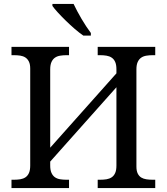

<svg xmlns="http://www.w3.org/2000/svg" viewBox="-20 -951 843 971"><path d="M474.1 0V-42H486.8Q503.9 -42 518.8 -44.4Q533.7 -46.9 544.9 -54.4Q556.2 -62 562.5 -76.2Q568.8 -90.3 568.8 -113.8V-509.8L233.9 -133.8V-113.8Q233.9 -90.3 240.5 -76.2Q247.1 -62 258.1 -54.4Q269 -46.9 284.2 -44.4Q299.3 -42 315.9 -42H329.1V0H38.1V-42H50.8Q67.9 -42 82.8 -44.4Q97.7 -46.9 108.9 -54.4Q120.1 -62 126.5 -76.2Q132.8 -90.3 132.8 -113.8V-604Q132.8 -626 126.2 -639.4Q119.6 -652.8 108.4 -660.2Q97.2 -667.5 82.3 -669.7Q67.4 -671.9 50.8 -671.9H38.1V-713.9H329.1V-671.9H315.9Q299.3 -671.9 284.2 -669.4Q269 -667 258.1 -659.4Q247.1 -651.9 240.5 -637.7Q233.9 -623.5 233.9 -600.1V-204.1L568.8 -580.1V-600.1Q568.8 -623.5 562.5 -637.7Q556.2 -651.9 544.9 -659.4Q533.7 -667 518.8 -669.4Q503.9 -671.9 486.8 -671.9H474.1V-713.9H765.1V-671.9H752Q735.4 -671.9 720.2 -669.4Q705.1 -667 694.1 -659.4Q683.1 -651.9 676.5 -637.7Q669.9 -623.5 669.9 -600.1V-108.9Q669.9 -86.9 676.5 -73.5Q683.1 -60.1 694.3 -53.2Q705.6 -46.4 720.5 -44.2Q735.4 -42 752 -42H765.1V0ZM439.5 -771H401.4Q381.3 -784.7 357.9 -804.9Q334.5 -825.2 312.5 -846.7Q290.5 -868.2 272.5 -887.9Q254.4 -907.7 245.1 -920.9V-931.2H352.1Q359.9 -914.6 370.4 -894.8Q380.9 -875 392.6 -855.2Q404.3 -835.4 416.5 -816.9Q428.7 -798.3 439.5 -784.2Z"/></svg>

Font: Droid Serif
Style: Regular
Weight: 400
Designer: Monotype Design team
Foundry: Monotype Imaging Inc.
Version: Version 1.03